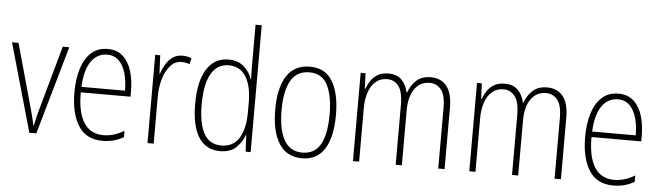

<svg xmlns="http://www.w3.org/2000/svg" viewBox="-48 -948 3941 1146"><g transform="rotate(5 1922.5 -375.0)"><path d="M153 0 3 -529H42L144 -162Q152 -133 159.5 -104.5Q167 -76 173 -46H176Q182 -73 188.5 -101Q195 -129 204 -159L307 -529H346L195 0Z M576 -539Q633 -539 668.5 -506Q704 -473 720 -418.5Q736 -364 736 -300V-267H438Q437 -149 476.5 -86.5Q516 -24 594 -24Q656 -24 718 -61V-23Q690 -7 659.5 1.5Q629 10 592 10Q493 10 446.5 -64.5Q400 -139 400 -263Q400 -345 419.5 -407Q439 -469 478 -504Q517 -539 576 -539ZM576 -505Q517 -505 480.5 -454Q444 -403 439 -300H700Q700 -357 687 -403.5Q674 -450 646.5 -477.5Q619 -505 576 -505Z M1023 -538Q1037 -538 1051 -535.5Q1065 -533 1078 -527L1070 -491Q1060 -495 1048 -497.5Q1036 -500 1022 -500Q982 -500 954.5 -468.5Q927 -437 912.5 -387.5Q898 -338 898 -283V0H861V-529H891L896 -420H899Q908 -448 924 -475Q940 -502 964.5 -520Q989 -538 1023 -538Z M1296 10Q1211 10 1167.5 -58.5Q1124 -127 1124 -258Q1124 -395 1170 -467Q1216 -539 1300 -539Q1358 -539 1393.5 -506.5Q1429 -474 1442 -433H1444Q1443 -456 1442.5 -476.5Q1442 -497 1442 -517V-760H1479V0H1449L1444 -100H1442Q1428 -58 1393.5 -24Q1359 10 1296 10ZM1301 -24Q1372 -24 1407 -80.5Q1442 -137 1442 -236V-294Q1442 -393 1407 -449Q1372 -505 1304 -505Q1235 -505 1199 -442Q1163 -379 1163 -258Q1163 -145 1196 -84.5Q1229 -24 1301 -24Z M1967 -265Q1967 -133 1922 -61.5Q1877 10 1786 10Q1696 10 1649.5 -62Q1603 -134 1603 -266Q1603 -398 1649.5 -468.5Q1696 -539 1787 -539Q1881 -539 1924 -465Q1967 -391 1967 -265ZM1641 -266Q1641 -151 1676.5 -87.5Q1712 -24 1786 -24Q1860 -24 1894.5 -85.5Q1929 -147 1929 -266Q1929 -375 1896.5 -440Q1864 -505 1787 -505Q1712 -505 1676.5 -443Q1641 -381 1641 -266Z M2513 -539Q2572 -539 2606.5 -497.5Q2641 -456 2641 -367V0H2603V-364Q2603 -440 2576.5 -472.5Q2550 -505 2508 -505Q2452 -505 2418.5 -459Q2385 -413 2385 -328V0H2348V-355Q2348 -439 2321.5 -472Q2295 -505 2254 -505Q2213 -505 2185 -481Q2157 -457 2143 -415.5Q2129 -374 2129 -323V0H2092V-529H2121L2125 -436H2128Q2137 -461 2152.5 -484.5Q2168 -508 2193.5 -523.5Q2219 -539 2258 -539Q2310 -539 2338 -509.5Q2366 -480 2375 -436H2378Q2395 -482 2427 -510.5Q2459 -539 2513 -539Z M3210 -539Q3269 -539 3303.5 -497.5Q3338 -456 3338 -367V0H3300V-364Q3300 -440 3273.5 -472.5Q3247 -505 3205 -505Q3149 -505 3115.5 -459Q3082 -413 3082 -328V0H3045V-355Q3045 -439 3018.5 -472Q2992 -505 2951 -505Q2910 -505 2882 -481Q2854 -457 2840 -415.5Q2826 -374 2826 -323V0H2789V-529H2818L2822 -436H2825Q2834 -461 2849.5 -484.5Q2865 -508 2890.5 -523.5Q2916 -539 2955 -539Q3007 -539 3035 -509.5Q3063 -480 3072 -436H3075Q3092 -482 3124 -510.5Q3156 -539 3210 -539Z M3636 -539Q3693 -539 3728.5 -506Q3764 -473 3780 -418.5Q3796 -364 3796 -300V-267H3498Q3497 -149 3536.5 -86.5Q3576 -24 3654 -24Q3716 -24 3778 -61V-23Q3750 -7 3719.5 1.5Q3689 10 3652 10Q3553 10 3506.5 -64.5Q3460 -139 3460 -263Q3460 -345 3479.5 -407Q3499 -469 3538 -504Q3577 -539 3636 -539ZM3636 -505Q3577 -505 3540.5 -454Q3504 -403 3499 -300H3760Q3760 -357 3747 -403.5Q3734 -450 3706.5 -477.5Q3679 -505 3636 -505Z"/></g></svg>

Font: Noto Sans Gujarati UI Condensed ExtraLight
Style: Regular
Weight: 200
Width: 3
Designer: Jelle Bosma - Monotype Design Team, Universal Thirst
Foundry: Monotype Imaging Inc.
Version: Version 2.106; ttfautohint (v1.8.4.7-5d5b)